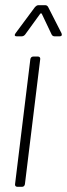

<svg xmlns="http://www.w3.org/2000/svg" viewBox="-20 -720 258 740"><path d="M44 -580H64C69 -580 74 -583 77 -587L135 -667C136 -669 140 -669 141 -667L179 -587C181 -583 185 -580 190 -580H210C218 -580 220 -585 217 -592L165 -694C162 -698 159 -700 154 -700H128C123 -700 119 -697 115 -693L40 -592C35 -585 36 -580 44 -580ZM47 0H65C71 0 75 -4 76 -10L135 -492C136 -498 132 -502 127 -502H108C102 -502 98 -498 97 -492L38 -10C37 -4 41 0 47 0Z"/></svg>

Font: Barlow Condensed ExtraLight
Style: Italic
Weight: 275
Width: 3
Italic angle: -7°
Designer: Jeremy Tribby
Foundry: Tribby Type
Version: Version 1.422;hotconv 1.0.109;makeotfexe 2.5.65596